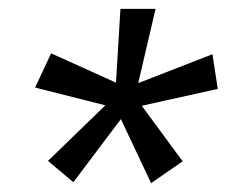

<svg xmlns="http://www.w3.org/2000/svg" viewBox="-20 -706 510 432"><path d="M291 -519 458 -584 470 -506 299 -468 391 -343 320 -294 252 -438 145 -296 88 -344 217 -469 59 -509 95 -586 241 -520 251 -686H330Z"/></svg>

Font: Chivo
Style: Italic
Weight: 400
Italic angle: -8.05°
Designer: Hector Gatti
Foundry: Omnibus-Type
Version: Version 1.007